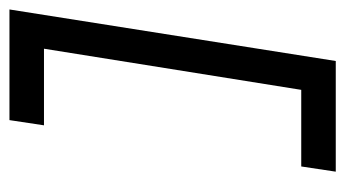

<svg xmlns="http://www.w3.org/2000/svg" viewBox="-182 -478 730 406"><g transform="rotate(-90 183.0 -275.0)"><path d="M34 -3 23 70H257L366 -620H132L121 -547H283L196 -3Z"/></g></svg>

Font: Charger Sport
Style: ExtObl
Weight: 400
Designer: Jasper
Foundry: Cannot Into Space Fonts
Version: Version 1.1